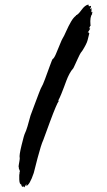

<svg xmlns="http://www.w3.org/2000/svg" viewBox="-20 -761 470 845"><path d="M386.7 -708.6Q386.7 -707.6 386.2 -705.2Q385.7 -702.9 385.2 -701.4Q384.8 -700 385.7 -699Q375.2 -687.6 378.1 -651.4Q378.1 -651.4 380 -651.4Q373.3 -641.9 373.3 -636.2Q376.2 -635.2 377.1 -635.2Q375.2 -631.4 371.4 -625.7Q367.6 -620 365.7 -617.1Q368.6 -619 370.5 -620Q369.5 -618.1 370.5 -616.2Q371.4 -614.3 373.3 -615.2Q367.6 -593.3 365.7 -584.8Q363.8 -576.2 357.1 -563.3Q350.5 -550.5 341.9 -537.1Q335.2 -529.5 330 -519Q324.8 -508.6 320.5 -499Q316.2 -489.5 311.4 -479Q306.7 -468.6 302.9 -461Q293.3 -450.5 285.7 -436.2Q278.1 -421.9 272.4 -406.7Q266.7 -391.4 261.4 -377.1Q256.2 -362.9 249.5 -346.7Q242.9 -330.5 236.2 -318.1Q238.1 -318.1 239 -317.1Q229.5 -304.8 200 -225.2Q170.5 -145.7 170.5 -144.8Q161 -124.8 145.2 -64.8Q129.5 -4.8 128.6 0Q110.5 54.3 94.3 58.1Q94.3 57.1 96.2 55.2Q97.1 54.3 98.1 53.3Q97.1 53.3 96.7 51.9Q96.2 50.5 95.2 51.4Q94.3 50.5 92.4 55.2Q88.6 61.9 86.7 63.8Q85.7 59 81.9 60Q80 61 79 61Q77.1 61.9 74.3 55.2L73.3 50.5Q65.7 50.5 64.8 29Q63.8 7.6 66.7 -1H64.8Q69.5 -5.7 65.7 -12.9Q61.9 -20 62.9 -23.8Q61 -25.7 62.4 -33.8Q63.8 -41.9 65.7 -53.3Q67.6 -64.8 66.7 -66.7Q63.8 -76.2 74.8 -121.4Q85.7 -166.7 90 -174.8Q94.3 -182.9 101 -204.8Q110.5 -238.1 114.3 -252.4Q116.2 -257.1 129 -291.9Q141.9 -326.7 151.4 -351.4Q161 -376.2 162.9 -378.1Q167.6 -384.8 178.6 -414.3Q189.5 -443.8 199.5 -471.4Q209.5 -499 211.4 -501Q217.1 -502.9 225.7 -522.4Q234.3 -541.9 243.3 -564.8Q252.4 -587.6 255.2 -591.4Q261 -600 271.4 -623.8Q281.9 -647.6 292.9 -666.2Q303.8 -684.8 315.2 -692.4L313.3 -693.3Q322.9 -695.2 338.6 -717.1Q354.3 -739 369.5 -741Q370.5 -736.2 370.5 -734.3Q371.4 -733.3 372.4 -733.3Q373.3 -733.3 375.7 -734.3Q378.1 -735.2 379 -735.2Q381.9 -733.3 380 -729.5Q380 -729.5 378.1 -725.7Q378.1 -723.8 377.1 -721Q378.1 -720 383.8 -724.8Q384.8 -721.9 381.9 -720Q383.8 -720 381.9 -706.7Q382.9 -706.7 384.3 -708.1Q385.7 -709.5 386.7 -708.6Z"/></svg>

Font: KAZYinfo
Style: Bold
Weight: 700
Designer: emmanuel didier
Foundry: emmanuel didier
Version: Version 001.000